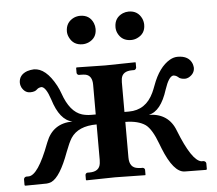

<svg xmlns="http://www.w3.org/2000/svg" viewBox="-48 -678 826 732"><g transform="rotate(-5 365.5 -312.5)"><path d="M415 -570.8Q415 -607.4 447.8 -621.6Q458.5 -626 470.2 -626Q505.4 -626 520 -594.2Q524.9 -582.5 524.9 -570.8Q524.9 -536.1 493.2 -522Q482.4 -517.1 470.2 -517.1Q434.6 -517.1 419.9 -548.3Q415 -559.1 415 -570.8ZM229 -570.8Q229 -606 260.7 -621.1Q272.5 -626 284.2 -626Q320.8 -626 334.5 -593.3Q338.9 -582.5 338.9 -570.8Q338.9 -536.1 307.6 -522Q295.9 -517.1 284.2 -517.1Q249 -517.1 234.4 -548.3Q229 -559.6 229 -570.8ZM420.9 -208V-71.8Q420.9 -32.2 453.6 -28.8Q459 -28.3 463.9 -27.8H472.2Q479 -25.9 480 -20V-1L479 1Q478 1 363.8 -1L253.9 1L252 -1V-20Q253.9 -26.9 259.8 -27.8H268.1Q306.2 -27.8 310.1 -59.1Q310.5 -65.4 311 -71.8V-208Q240.2 -208 211.9 -165Q201.2 -147.9 188 -112.8Q154.3 -20.5 120.1 -4.4Q110.8 -0.5 102.1 0L20 1L17.1 -1V-23.9Q18.6 -32.2 26.9 -33.2H35.2Q71.3 -33.2 116.2 -152.3Q117.2 -155.3 118.2 -157.2Q145 -226.6 220.2 -227.1Q171.9 -236.8 147 -317.9Q130.9 -366.7 113.8 -368.2Q102.5 -367.2 96.2 -360.8Q87.9 -352.1 69.8 -352.1Q48.8 -352.1 37.1 -374.5Q33.2 -383.3 33.2 -391.1Q33.2 -421.9 65.4 -433.6Q77.6 -437.5 90.8 -438Q136.7 -438 174.3 -368.2Q182.6 -352.5 188 -336.9Q212.9 -265.1 258.8 -251Q274.9 -246.1 293.9 -246.1H311V-359.9Q311 -394.5 286.1 -400.4Q277.8 -401.9 268.1 -401.9H259.8Q252.9 -403.8 252 -410.2V-429.2L253.9 -431.2Q254.9 -431.2 363.8 -429.2L479 -431.2L480 -429.2V-410.2Q478 -403.3 472.2 -401.9H463.9Q426.3 -401.9 421.9 -373Q420.9 -366.7 420.9 -359.9V-246.1H438Q502.9 -246.1 532.7 -309.6Q538.6 -322.3 543.9 -336.9Q568.8 -405.3 611.3 -429.7Q626 -438 641.1 -438Q684.1 -438 696.3 -405.8Q698.7 -397.9 699.2 -391.1Q699.2 -368.7 676.8 -356Q668.9 -352.1 662.1 -352.1Q644 -352.5 636.2 -360.8Q628.4 -367.7 618.2 -368.2Q601.1 -366.2 585 -317.9Q559.1 -235.8 512.2 -227.1Q588.4 -225.6 613.8 -157.2Q660.2 -39.1 696.8 -33.2H705.1Q713.9 -31.2 714.8 -23.9V-1L711.9 1L629.9 0Q587.4 -1 549.8 -95.2Q547.9 -99.6 543 -112.8Q521.5 -170.9 497.6 -188.5Q470.2 -207.5 420.9 -208Z"/></g></svg>

Font: Linux Libertine O
Style: Bold
Weight: 700
Designer: Philipp H. Poll
Foundry: Philipp H. Poll
Version: Version 5.0.0